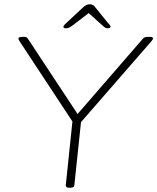

<svg xmlns="http://www.w3.org/2000/svg" viewBox="-20 -874 734 896"><path d="M302 2Q286 2 287 -10L318 -307L71 -682Q66 -690 66 -694Q66 -702 85 -702H93Q101 -702 104.5 -699.5Q108 -697 113 -689L342 -342L643 -689Q650 -697 655 -699.5Q660 -702 667 -702H677Q688 -702 691 -700Q694 -698 694 -694Q694 -691 687 -682L358 -304L327 -10Q326 2 310 2ZM288 -742Q276 -742 276 -749Q276 -754 281.5 -759Q287 -764 293 -770L368 -840Q383 -854 397 -854Q408 -854 413 -851Q418 -848 423 -842L482 -769Q487 -764 491.5 -758.5Q496 -753 496 -750Q496 -742 481 -742Q476 -742 471 -745Q466 -748 456 -757L394 -813L321 -757Q308 -747 301 -744.5Q294 -742 288 -742Z"/></svg>

Font: Asap Expanded Expanded Thin
Style: Italic
Weight: 100
Width: 7
Italic angle: -6°
Designer: Pablo Cosgaya
Foundry: Omnibus-Type
Version: Version 3.001; ttfautohint (v1.8.4.7-5d5b)